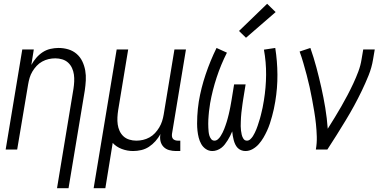

<svg xmlns="http://www.w3.org/2000/svg" viewBox="-20 -792 2040 1017"><path d="M282 205 369 -321Q372 -340 373 -359.5Q374 -379 371.5 -397Q369 -415 361.5 -431.5Q354 -448 341 -460Q328 -472 310 -477.5Q292 -483 273 -483Q255 -483 237.5 -479Q220 -475 203.5 -466Q187 -457 174 -443Q161 -429 151.5 -413Q142 -397 137 -380Q132 -363 129 -345L71 0H10L98 -530H159L146 -448Q157 -468 172 -485.5Q187 -503 206 -515.5Q225 -528 247 -533Q269 -538 290 -538Q317 -538 342 -530.5Q367 -523 386 -506.5Q405 -490 416 -467Q427 -444 431.5 -418.5Q436 -393 434.5 -366Q433 -339 429 -312L343 205Z M476 205 598 -530H659L606 -209Q603 -190 602 -170.5Q601 -151 603.5 -133Q606 -115 613.5 -98.5Q621 -82 634 -70Q647 -58 665 -52.5Q683 -47 702 -47Q720 -47 737.5 -51Q755 -55 771.5 -64Q788 -73 801 -87Q814 -101 823.5 -117Q833 -133 838.5 -150Q844 -167 847 -185L904 -530H965L891 -83Q890 -76 891 -69Q892 -62 896 -57Q900 -52 907 -49.5Q914 -47 921 -47H935V8H912Q893 8 875.5 3Q858 -2 846 -14.5Q834 -27 830 -45Q826 -63 830 -82Q819 -62 803.5 -44.5Q788 -27 769 -14.5Q750 -2 728 3Q706 8 685 8Q654 8 625 -3Q596 -14 577 -35L538 205Z M1105 8Q1086 8 1070.5 -2.5Q1055 -13 1046 -29Q1037 -45 1032.5 -63Q1028 -81 1026 -99.5Q1024 -118 1024 -137.5Q1024 -157 1025 -176.5Q1026 -196 1028 -215.5Q1030 -235 1033 -254Q1045 -326 1069.5 -398.5Q1094 -471 1127 -538L1182 -513Q1150 -450 1127.5 -381.5Q1105 -313 1093 -245Q1092 -234 1090 -223.5Q1088 -213 1087 -202Q1086 -191 1085 -180Q1084 -169 1083.5 -158Q1083 -147 1083 -136.5Q1083 -126 1083.5 -115.5Q1084 -105 1085 -94.5Q1086 -84 1089 -74Q1092 -64 1098.5 -55.5Q1105 -47 1116 -47Q1126 -47 1134.5 -54.5Q1143 -62 1148.5 -71Q1154 -80 1159 -89.5Q1164 -99 1167.5 -108.5Q1171 -118 1174.5 -127.5Q1178 -137 1181 -147Q1184 -157 1186.5 -166.5Q1189 -176 1191.5 -186Q1194 -196 1196 -206Q1198 -216 1200 -225.5Q1202 -235 1203.5 -245Q1205 -255 1207 -265L1220 -345H1281L1268 -265Q1266 -253 1264.5 -241.5Q1263 -230 1261.5 -218Q1260 -206 1258.5 -194Q1257 -182 1256.5 -170.5Q1256 -159 1255.5 -147Q1255 -135 1255 -123.5Q1255 -112 1256.5 -100.5Q1258 -89 1260.5 -78Q1263 -67 1269.5 -57Q1276 -47 1288 -47Q1298 -47 1306 -54.5Q1314 -62 1319.5 -70.5Q1325 -79 1329.5 -88.5Q1334 -98 1338 -107.5Q1342 -117 1345 -126.5Q1348 -136 1351 -145.5Q1354 -155 1357 -164.5Q1360 -174 1362 -183.5Q1364 -193 1366.5 -202.5Q1369 -212 1371 -222Q1373 -232 1374.5 -241.5Q1376 -251 1378 -261Q1389 -329 1389.5 -396Q1390 -463 1378 -529L1438 -538Q1449 -468 1449.5 -397Q1450 -326 1438 -254Q1435 -234 1430.5 -214.5Q1426 -195 1421 -176Q1416 -157 1409.5 -137.5Q1403 -118 1394.5 -99.5Q1386 -81 1375.5 -63Q1365 -45 1351 -29Q1337 -13 1318.5 -2.5Q1300 8 1280 8Q1268 8 1257 3.5Q1246 -1 1238.5 -9Q1231 -17 1226 -27.5Q1221 -38 1218 -49.5Q1215 -61 1213 -72.5Q1211 -84 1210 -96Q1205 -84 1199 -72Q1193 -60 1186 -49Q1179 -38 1171 -27.5Q1163 -17 1152.5 -9Q1142 -1 1129.5 3.5Q1117 8 1105 8ZM1283 -592 1246 -628 1395 -772 1440 -728Z M1653 0Q1659 -34 1658 -68Q1657 -102 1653.5 -135.5Q1650 -169 1644.5 -201.5Q1639 -234 1633 -266.5Q1627 -299 1620 -331Q1613 -363 1604.5 -394.5Q1596 -426 1587 -457.5Q1578 -489 1567 -519L1624 -538Q1642 -487 1656 -434.5Q1670 -382 1682 -328.5Q1694 -275 1703 -220.5Q1712 -166 1716 -110Q1735 -140 1753 -169.5Q1771 -199 1788 -228.5Q1805 -258 1821 -288.5Q1837 -319 1851.5 -350Q1866 -381 1878 -413Q1890 -445 1895 -477L1904 -530H1965L1956 -477Q1949 -434 1932.5 -393Q1916 -352 1896.5 -311.5Q1877 -271 1855.5 -231.5Q1834 -192 1810.5 -153.5Q1787 -115 1763 -76.5Q1739 -38 1714 0Z"/></svg>

Font: Iosevka Curly Light Oblique
Style: Regular
Weight: 300
Italic angle: -9°
Monospace: yes
Designer: Belleve Invis
Foundry: Belleve Invis
Version: Version 11.1.0; ttfautohint (v1.8.3)